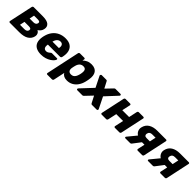

<svg xmlns="http://www.w3.org/2000/svg" viewBox="340 -1956 3572 3572"><g transform="rotate(45 2125.5 -170.0)"><path d="M28.6 0Q18 0 12.3 -7.2Q6.5 -14.5 8.1 -25.1L108.9 -494.9Q110.9 -505.5 119.4 -512.8Q128 -520 138.6 -520H373.1Q489.5 -520 534.9 -479.9Q580.4 -439.8 565.5 -371.5Q557.7 -334.6 537.4 -309.5Q517 -284.4 488.7 -267.4Q510.9 -256.5 523.9 -239.6Q536.9 -222.7 541.2 -201.2Q545.5 -179.6 539.9 -153.7Q524.2 -82.1 459.6 -41.1Q395 0 277.5 0ZM189 -107.4H303.4Q334.2 -107.4 355.4 -118.7Q376.6 -130.1 382.3 -155.6Q387.9 -182.3 372.9 -193.6Q358 -204.9 324.1 -204.9H209.7ZM233.4 -316.6H332.6Q363 -316.6 382.6 -329.1Q402.1 -341.6 407.6 -367.1Q412.9 -393 397.6 -402.8Q382.4 -412.6 353 -412.6H253.7Z M854 10Q775.6 10 723.5 -18.7Q671.4 -47.4 651.6 -104.1Q631.9 -160.7 647.1 -244.4Q648.5 -251.2 650.6 -261.9Q652.6 -272.5 654.8 -278.8Q674.8 -358 718.7 -414.4Q762.6 -470.8 826.7 -500.4Q890.9 -530 968.4 -530Q1055.9 -530 1105.7 -494.9Q1155.5 -459.9 1171.7 -399.7Q1187.9 -339.5 1172.5 -263.3L1167.6 -238.9Q1165.6 -228.3 1156.4 -221Q1147.1 -213.8 1136.5 -213.8H816.7Q816.7 -213.1 816.2 -211Q815.7 -208.9 815.4 -206.9Q810.2 -177.5 814.3 -153.9Q818.4 -130.2 834.1 -116.3Q849.9 -102.4 876.6 -102.4Q896.5 -102.4 911.4 -108.5Q926.4 -114.6 937 -123.2Q947.6 -131.9 954.6 -138Q966 -148.5 972.1 -151Q978.3 -153.5 989.9 -153.5H1114Q1123.6 -153.5 1128.6 -147.7Q1133.6 -141.9 1131 -132.2Q1126.4 -115.1 1105.7 -90.9Q1085 -66.6 1049.1 -43.5Q1013.2 -20.4 964 -5.2Q914.7 10 854 10ZM838.1 -312.9H1007.4L1007.8 -315Q1015.8 -347.5 1010.4 -371.3Q1005 -395 988.5 -407.9Q972 -420.8 945.1 -420.8Q918.2 -420.8 896.9 -407.9Q875.5 -395 861 -371.3Q846.5 -347.5 838.5 -315Z M1205 190Q1194.4 190 1188.9 182.8Q1183.5 175.5 1185.5 164.9L1326.3 -494.9Q1328.3 -505.5 1336.8 -512.8Q1345.4 -520 1356 -520H1468.6Q1479.2 -520 1485.2 -512.8Q1491.1 -505.5 1489.1 -494.9L1481 -458.5Q1511.1 -489.4 1553.8 -509.7Q1596.5 -530 1652.2 -530Q1701.9 -530 1736.7 -514.5Q1771.6 -499 1792.2 -469.1Q1812.9 -439.1 1818.7 -395.9Q1824.5 -352.6 1814.6 -296.7Q1811.4 -277.4 1807.7 -260Q1804 -242.6 1799.4 -222.6Q1781.6 -152.1 1744.7 -99.8Q1707.9 -47.5 1655.3 -18.8Q1602.7 10 1537.2 10Q1487.7 10 1454.6 -7.4Q1421.4 -24.8 1405 -57.1L1357.7 164.9Q1355.7 175.5 1346.7 182.8Q1337.6 190 1327 190ZM1511.4 -123.6Q1545.4 -123.6 1567.1 -137.7Q1588.8 -151.9 1602.4 -175.7Q1616.1 -199.6 1624.4 -228.9Q1629 -243.9 1632.6 -260Q1636.3 -276.1 1637.6 -291.1Q1641.9 -320.4 1638.2 -344.3Q1634.5 -368.1 1618.7 -382.3Q1602.9 -396.4 1568.9 -396.4Q1536.2 -396.4 1513.4 -381.9Q1490.5 -367.4 1476.4 -344.1Q1462.4 -320.8 1455.5 -294.1Q1450.2 -274.8 1446.3 -256.7Q1442.4 -238.6 1439.1 -218.6Q1435.2 -193.6 1440.3 -172.1Q1445.4 -150.6 1462.7 -137.1Q1480.1 -123.6 1511.4 -123.6Z M1804.8 0Q1789.9 0 1786.3 -12.9Q1782.6 -25.9 1791.4 -35.9L2012 -271.6L1904.8 -485.3Q1900.4 -496.8 1907.8 -508.4Q1915.3 -520 1928.3 -520H2046Q2059.1 -520 2064.6 -513.8Q2070.1 -507.5 2072.5 -502.5L2138.2 -376.6L2258.8 -502.5Q2263.1 -507.5 2270.9 -513.8Q2278.6 -520 2293.6 -520H2419.6Q2434.4 -520.4 2438.2 -507.1Q2442.1 -493.9 2432 -483.8L2223 -258.6L2333.9 -34.7Q2339.9 -22.9 2333.9 -11.4Q2327.9 0 2311.4 0H2190.5Q2178.6 0 2172.9 -5.6Q2167.3 -11.2 2164.3 -16.2L2095.1 -150.1L1967.6 -16.2Q1963.6 -12.2 1956.3 -6.1Q1949 0 1934.6 0Z M2445.6 0Q2435 0 2429.1 -7.2Q2423.1 -14.5 2425.1 -25.1L2525.9 -494.9Q2527.9 -505.5 2536.4 -512.8Q2545 -520 2555.6 -520H2673.9Q2684.5 -520 2690.4 -512.8Q2696.4 -505.5 2694.4 -494.9L2658.5 -329.4H2838L2873.9 -494.9Q2875.9 -505.5 2884.4 -512.8Q2893 -520 2903.6 -520H3021.9Q3032.5 -520 3038.4 -512.8Q3044.4 -505.5 3042.4 -494.9L2941.6 -25.1Q2939.6 -14.5 2931.1 -7.2Q2922.5 0 2911.9 0H2793.6Q2783 0 2777.1 -7.2Q2771.1 -14.5 2773.1 -25.1L2810.4 -198.3H2630.9L2593.6 -25.1Q2591.6 -14.5 2583.1 -7.2Q2574.5 0 2563.9 0Z M3394 0Q3383.4 0 3377.6 -7.2Q3371.9 -14.5 3373.5 -25.1L3404.3 -167.1H3320.6L3321.6 -172.1Q3253.9 -172.1 3208.2 -197.3Q3162.5 -222.5 3143.3 -263.8Q3124.1 -305 3134.6 -351.6Q3153.9 -437.1 3220.8 -478.6Q3287.6 -520 3389.5 -520H3619.7Q3630.4 -520 3636.3 -512.8Q3642.2 -505.5 3640.2 -494.9L3539.5 -25.1Q3537.9 -14.5 3529.1 -7.2Q3520.4 0 3509.7 0ZM3069.5 0Q3060.3 0 3055.8 -6Q3051.3 -12 3052.3 -20Q3053.3 -22.8 3054.8 -26.5Q3056.4 -30.3 3059.9 -34.4L3204.6 -209.8L3352.6 -184.8L3223 -15Q3218.2 -8.8 3211.2 -4.4Q3204.1 0 3196.1 0ZM3344.7 -282H3431.9L3458.1 -405.1H3374.7Q3338.2 -405.1 3317.8 -391.3Q3297.4 -377.4 3290 -345.4Q3283.7 -317.1 3296.9 -299.6Q3310.1 -282 3344.7 -282Z M3992 0Q3981.4 0 3975.6 -7.2Q3969.9 -14.5 3971.5 -25.1L4002.3 -167.1H3918.6L3919.6 -172.1Q3851.9 -172.1 3806.2 -197.3Q3760.5 -222.5 3741.3 -263.8Q3722.1 -305 3732.6 -351.6Q3751.9 -437.1 3818.8 -478.6Q3885.6 -520 3987.5 -520H4217.7Q4228.4 -520 4234.3 -512.8Q4240.2 -505.5 4238.2 -494.9L4137.5 -25.1Q4135.9 -14.5 4127.1 -7.2Q4118.4 0 4107.7 0ZM3667.5 0Q3658.3 0 3653.8 -6Q3649.3 -12 3650.3 -20Q3651.3 -22.8 3652.8 -26.5Q3654.4 -30.3 3657.9 -34.4L3802.6 -209.8L3950.6 -184.8L3821 -15Q3816.2 -8.8 3809.2 -4.4Q3802.1 0 3794.1 0ZM3942.7 -282H4029.9L4056.1 -405.1H3972.7Q3936.2 -405.1 3915.8 -391.3Q3895.4 -377.4 3888 -345.4Q3881.7 -317.1 3894.9 -299.6Q3908.1 -282 3942.7 -282Z"/></g></svg>

Font: Rubik Light
Style: Italic
Weight: 300
Italic angle: -12°
Designer: Hubert and Fischer
Foundry: Hubert and Fischer
Version: Version 2.300;gftools[0.9.30]